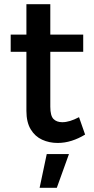

<svg xmlns="http://www.w3.org/2000/svg" viewBox="-20 -677 447 916"><path d="M220 -168Q220 -125 235 -109.5Q250 -94 277 -94Q295 -94 314.5 -100Q334 -106 357 -118L386 -35Q355 -16 322 -5.5Q289 5 255 5Q215 5 181 -10.5Q147 -26 126.5 -60Q106 -94 106 -148V-657H220ZM31 -512H377V-430H31ZM203 58H309L251 219H169Z"/></svg>

Font: Alexandria
Style: Regular
Weight: 400
Designer: Mohamed Gaber
Foundry: Kief Type Foundry
Version: Version 5.100